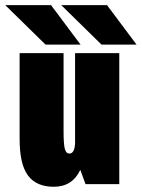

<svg xmlns="http://www.w3.org/2000/svg" viewBox="-46 -704 542 734"><path d="M476 -533.5H342L188 -684.5H363ZM262 -533.5H128L-26 -684.5H149ZM159.5 10Q93.5 10 61.2 -32.8Q29 -75.5 29 -173V-501H197V-204Q197 -153 201.8 -135Q206.5 -117 219.5 -117Q238.5 -117 241 -155V-501H410V0H281L261 -54.5Q230.5 10 159.5 10Z"/></svg>

Font: League Mono Condensed ExtraBold
Style: Regular
Weight: 800
Width: 1
Designer: Tyler Finck
Foundry: The League of Moveable Type / Tyler Finck
Version: Version 2.210